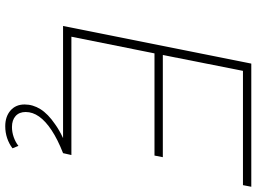

<svg xmlns="http://www.w3.org/2000/svg" viewBox="-140 -600 955 714"><g transform="rotate(90 337.0 -242.5)"><path d="M116 -31H556L549 0Q498 20 464 42.5Q430 65 413 89Q396 113 396 139Q396 163 411 176.5Q426 190 452 190Q471 190 489.5 183.5Q508 177 522 166L531 188Q514 201 493 208Q472 215 449 215Q413 215 390.5 195.5Q368 176 368 143Q368 112 385.5 84Q403 56 441 30Q463 14 493 0H76L216 -700H674L668 -669H243L184 -371H564L558 -340H178Z"/></g></svg>

Font: Montserrat Thin ExtraLight
Style: Italic
Weight: 250
Italic angle: -11.3°
Version: Version 9.000